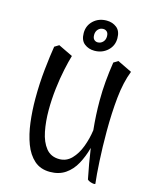

<svg xmlns="http://www.w3.org/2000/svg" viewBox="-133 -970 876 1092"><g transform="rotate(15 305.5 -424.0)"><path d="M527 34Q520 34 507 30Q494 26 488 19Q479 -26 471 -71Q463 -116 457 -159Q443 -106 419 -62Q395 -18 357.5 7.5Q320 33 267 33Q211 33 174.5 0.5Q138 -32 117.5 -86.5Q97 -141 88.5 -209Q80 -277 80 -349Q80 -439 89 -523Q98 -607 107 -661L133 -677L218 -636Q208 -603 196.5 -549.5Q185 -496 177.5 -432Q170 -368 170 -305Q170 -238 181.5 -180Q193 -122 221.5 -86.5Q250 -51 300 -51Q342 -51 372 -82Q402 -113 420 -161Q438 -209 445 -260Q436 -347 436 -432Q436 -490 441 -546.5Q446 -603 455 -661L481 -677L566 -636Q539 -567 529.5 -474Q520 -381 520 -273Q520 -181 524.5 -99.5Q529 -18 535 31Q535 34 527 34ZM333 -698Q299 -698 274 -717.5Q249 -737 249 -780Q249 -824 280 -853Q311 -882 358 -882Q392 -882 417 -862.5Q442 -843 442 -800Q442 -756 410.5 -727Q379 -698 333 -698ZM339 -749Q357 -749 369.5 -762Q382 -775 382 -795Q382 -814 373 -822.5Q364 -831 351 -831Q333 -831 321 -818Q309 -805 309 -785Q309 -766 318 -757.5Q327 -749 339 -749Z"/></g></svg>

Font: Julee
Style: Regular
Weight: 400
Designer: Julian Tunni
Foundry: Julian Tunni
Version: Version 1.002; ttfautohint (v1.8.4.7-5d5b);gftools[0.9.23]